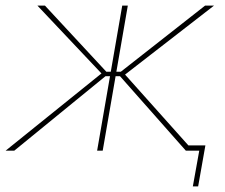

<svg xmlns="http://www.w3.org/2000/svg" viewBox="-36 -540 808 688"><path d="M334 -282 335 -269 98 -520H125L345 -283H367L364 -267H342L15 0H-16ZM402 -520H422L332 0H312ZM394 -267H373L376 -283H397L699 -520H731L406 -268L403 -283L656 0H630ZM678 0H630L633 -19H700L674 128H655Z"/></svg>

Font: Fixel Italic Variable Display Thin
Style: Italic
Weight: 100
Italic angle: -10°
Designer: AlfaBravo + MacPaw
Foundry: Kyrylo Tkachov, Marchela Mozhyna, Serhii Makarenko, Maria Weinstein, Zakhar Kryvoshyya
Version: Version 1.210;Glyphs 3.2 (3217)